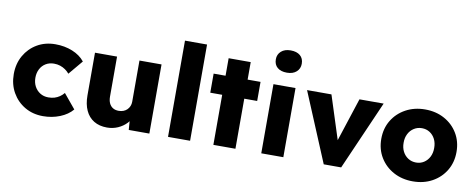

<svg xmlns="http://www.w3.org/2000/svg" viewBox="-68 -1124 3606 1454"><g transform="rotate(10 1735.5 -397.5)"><path d="M305.7 10Q227.3 10 165.8 -26Q104.3 -62 68.8 -124.3Q33.3 -186.7 33.3 -266.3Q33.3 -346 68.8 -408.3Q104.3 -470.7 165.8 -506.7Q227.3 -542.7 305.7 -542.7Q377 -542.7 436.8 -518.5Q496.7 -494.3 532 -450L439.7 -340Q427 -355.7 408.7 -368.7Q390.3 -381.7 368.3 -389Q346.3 -396.3 321 -396.3Q285 -396.3 257.5 -379.8Q230 -363.3 214.7 -334Q199.3 -304.7 199.3 -267Q199.3 -230 214.7 -200.8Q230 -171.7 257.7 -154.3Q285.3 -137 321.3 -137Q347 -137 368.2 -143.3Q389.3 -149.7 407.3 -162Q425.3 -174.3 439.7 -191.7L531.3 -81Q496 -38.7 435.5 -14.3Q375 10 305.7 10Z M798.3 10.7Q739 10.7 697.2 -14.7Q655.3 -40 633.2 -88Q611 -136 611 -203.7V-531.7H780.7V-224.3Q780.7 -194.3 790.5 -173.2Q800.3 -152 818.8 -140.7Q837.3 -129.3 863.7 -129.3Q883.3 -129.3 899.7 -135.5Q916 -141.7 927.8 -153.3Q939.7 -165 946.3 -180.7Q953 -196.3 953 -214.3V-531.7H1122.7V0H964.3L956.3 -108.7L987.7 -120.7Q976.3 -83 948.5 -53.3Q920.7 -23.7 881.7 -6.5Q842.7 10.7 798.3 10.7Z M1266.3 0V-740H1436V0Z M1615 0V-666.3H1784.7V0ZM1523.3 -385V-531.7H1884V-385Z M1983.3 0V-531.7H2153V0ZM2068 -635Q2021 -635 1994.7 -657.4Q1968.3 -679.8 1968.3 -720.7Q1968.3 -758.3 1995.1 -782.3Q2021.8 -806.3 2068 -806.3Q2115 -806.3 2141.3 -783.9Q2167.7 -761.5 2167.7 -720.7Q2167.7 -683 2140.9 -659Q2114.2 -635 2068 -635Z M2463.7 0 2241.7 -531.7H2429.3L2556.7 -134.7L2514.3 -131.7L2644.7 -531.7H2830.7L2597.7 0Z M3149.3 10Q3065.9 10 3000.3 -25.8Q2934.7 -61.7 2897 -124Q2859.3 -186.3 2859.3 -266.3Q2859.3 -346.4 2897 -408.7Q2934.7 -471 3000.3 -506.8Q3065.9 -542.7 3149.3 -542.7Q3232.7 -542.7 3297.8 -506.8Q3363 -471 3400.3 -408.7Q3437.7 -346.4 3437.7 -266.3Q3437.7 -186.3 3400.3 -124Q3363 -61.7 3297.8 -25.8Q3232.7 10 3149.3 10ZM3149.3 -134.7Q3183.1 -134.7 3209.6 -151.9Q3236.2 -169.2 3251.3 -198.9Q3266.3 -228.7 3266 -266.3Q3266.3 -305 3251.3 -334.9Q3236.2 -364.7 3209.6 -381.7Q3183.1 -398.7 3149.3 -398.7Q3115.3 -398.7 3088.2 -381.4Q3061.1 -364.2 3045.9 -334.4Q3030.7 -304.7 3031 -266.3Q3030.7 -228.7 3045.9 -198.9Q3061.1 -169.2 3088.2 -151.9Q3115.3 -134.7 3149.3 -134.7Z"/></g></svg>

Font: Lexend Medium
Style: Regular
Weight: 500
Designer: Bonnie Shaver-Troup, Thomas Jockin
Foundry: Lexend
Version: Version 1.005